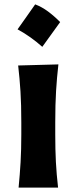

<svg xmlns="http://www.w3.org/2000/svg" viewBox="-20 -847 345 867"><path d="M138.8 -827.3Q168.8 -816 197 -795.1Q225.2 -774.1 251.6 -747.3Q211.3 -690.9 171 -635.5Q146.3 -657.6 118.6 -677.4Q91 -697.3 59.3 -714.5Q79.7 -743.5 99.6 -771.4Q119.4 -799.4 138.8 -827.3ZM64 0Q69.8 -59.6 73 -115.2Q76.2 -170.9 76.2 -239.7V-294.4Q76.2 -375.5 72.5 -433.8Q68.8 -492.2 62 -551.3L243.7 -556.2Q236.8 -495.6 233.2 -436.3Q229.5 -377 229.5 -294.4V-239.7Q229.5 -170.9 232.4 -115.2Q235.4 -59.6 242.2 0Z"/></svg>

Font: Pinar-FD Bold
Style: Regular
Weight: 700
Designer: Amin Abedi
Version: Version 3.000